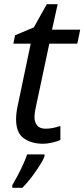

<svg xmlns="http://www.w3.org/2000/svg" viewBox="-20 -678 404 919"><path d="M185 10Q131 10 94 -16Q57 -42 57 -107Q57 -139 66 -178L127 -469H44L52 -509L142 -547L204 -658H256L229 -536H364L350 -469H216L154 -177Q151 -164 148 -147.5Q145 -131 145 -117Q145 -94 157.5 -78Q170 -62 198 -62Q216 -62 233 -65.5Q250 -69 269 -75V-8Q257 -2 232 4Q207 10 185 10ZM39 221V208Q49 191 63 165Q77 139 90 110.5Q103 82 110 61H193V71Q187 87 170 114Q153 141 131 170Q109 199 87 221Z"/></svg>

Font: Manna Sans
Style: Italic
Weight: 400
Italic angle: -12°
Designer: Monotype Design Team
Foundry: Monotype Imaging Inc.
Version: Version 2.001.1; ttfautohint (v1.8.2)